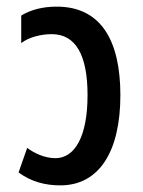

<svg xmlns="http://www.w3.org/2000/svg" viewBox="-20 -548 430 579"><path d="M162 11C279 11 343 -91 343 -261C343 -422 287 -528 151 -528C110 -528 73 -519 44 -501V-418C67 -436 104 -445 136 -445C209 -445 244 -381 244 -261C244 -137 206 -71 147 -71C115 -71 83 -86 62 -102L36 -28C74 0 116 11 162 11Z"/></svg>

Font: Noto Sans Thai UI ExtraCondensed Medium
Style: Regular
Weight: 500
Width: 3
Designer: Monotype Design Team
Foundry: Monotype Imaging Inc.
Version: Version 1.901